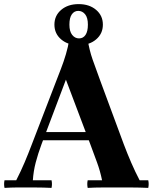

<svg xmlns="http://www.w3.org/2000/svg" viewBox="-35 -913 745 935"><path d="M-13 2Q-17 -17 -13 -35H44Q67 -80 85 -122.5Q103 -165 120 -210L239 -519Q249 -545 262 -578.5Q275 -612 286 -649Q297 -686 302 -720Q312 -722 329.5 -722.5Q347 -723 364.5 -722.5Q382 -722 392 -720L286 -525L167 -210Q150 -164 139 -122Q128 -80 125 -35H216Q220 -17 216 2Q175 0 137.5 0Q100 0 83 0Q65 0 43.5 0Q22 0 -13 2ZM645 -35H687Q691 -17 687 2Q664 1 646 0.5Q628 0 606.5 0Q585 0 549 0Q500 0 463 0Q426 0 392 2Q388 -17 392 -35H462Q453 -80 437.5 -122Q422 -164 405 -210L286 -525L392 -720Q400 -669 416 -623Q432 -577 454 -518L568 -210Q585 -165 604 -121Q623 -77 645 -35ZM426 -230H161V-270H426ZM348 -893Q400 -893 433 -865Q466 -837 466 -793Q466 -749 433 -721Q400 -693 348 -693Q296 -693 263 -721Q230 -749 230 -793Q230 -837 263 -865Q296 -893 348 -893ZM350 -726Q370 -726 381.5 -743Q393 -760 393 -793Q393 -827 379.5 -843.5Q366 -860 346 -860Q327 -860 315 -843.5Q303 -827 303 -793Q303 -760 316.5 -743Q330 -726 350 -726Z"/></svg>

Font: Poltawski Nowy
Style: Bold
Weight: 700
Designer: Adam Pótawski, Mateusz Machalski, Borys Kosmynka, Ania Wieluska
Foundry: Capitalics.wtf
Version: Version 1.001;gftools[0.9.25]